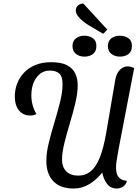

<svg xmlns="http://www.w3.org/2000/svg" viewBox="-20 -1060 795 1102"><path d="M402 22Q326 22 286 -20Q246 -62 246 -137Q246 -183 260 -240Q274 -297 292.5 -358Q311 -419 325 -475.5Q339 -532 339 -577Q339 -621 320 -638Q301 -655 266 -655Q219 -655 189.5 -615Q160 -575 160 -511Q160 -483 167.5 -456Q175 -429 189 -405Q180 -401 171.5 -399Q163 -397 152 -397Q126 -397 106 -410.5Q86 -424 75.5 -448.5Q65 -473 65 -507Q65 -544 78 -579Q91 -614 117 -642Q143 -670 182 -686.5Q221 -703 274 -703Q333 -703 366 -685Q399 -667 412.5 -637Q426 -607 426 -571Q426 -526 412.5 -469Q399 -412 381 -352.5Q363 -293 349.5 -238.5Q336 -184 336 -143Q336 -102 360 -77Q384 -52 429 -52Q471 -52 501.5 -77.5Q532 -103 553.5 -157.5Q575 -212 590 -300L642 -604Q648 -638 667.5 -658.5Q687 -679 713 -679Q721 -679 730.5 -676.5Q740 -674 750 -669L660 -201Q652 -159 649 -136.5Q646 -114 646 -99Q646 -60 661.5 -42.5Q677 -25 708 -22Q704 -1 687 10.5Q670 22 651 22Q614 22 593.5 -6Q573 -34 567 -70Q536 -30 494 -4Q452 22 402 22ZM572 -866 488 -916Q473 -925 456 -938.5Q439 -952 427 -968Q415 -984 415 -1000Q415 -1017 427 -1028Q439 -1039 458 -1040L596 -890ZM465 -735Q436 -735 416 -750.5Q396 -766 396 -797Q397 -826 416.5 -840.5Q436 -855 464 -855Q493 -855 513.5 -840.5Q534 -826 533 -795Q533 -765 513.5 -750Q494 -735 465 -735ZM669 -735Q640 -735 619.5 -750.5Q599 -766 599 -797Q600 -826 619.5 -840.5Q639 -855 668 -855Q697 -855 717.5 -840.5Q738 -826 737 -795Q737 -765 717.5 -750Q698 -735 669 -735Z"/></svg>

Font: Sansita Swashed Light
Style: Regular
Weight: 300
Designer: Pablo Cosgaya
Foundry: Omnibus-Type
Version: Version 1.003